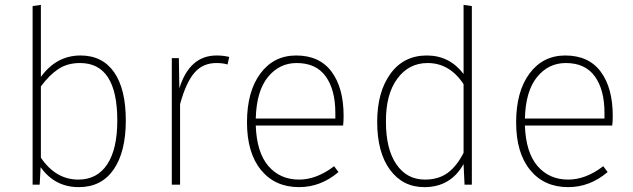

<svg xmlns="http://www.w3.org/2000/svg" viewBox="-20 -759 2602 789"><path d="M311 -531Q401 -531 449 -462Q497 -393 497 -264Q497 -135 447 -62.5Q397 10 304 10Q205 10 147 -72L143 0H114V-734L148 -739V-443Q212 -531 311 -531ZM302 -21Q379 -21 420.5 -83.5Q462 -146 462 -264Q462 -500 309 -500Q257 -500 220 -475.5Q183 -451 148 -404V-111Q209 -21 302 -21Z M870 -531Q898 -531 922 -525L915 -494Q896 -500 869 -500Q813 -500 778.5 -459.5Q744 -419 720 -331V0H686V-520H715L717 -396Q759 -531 870 -531Z M1392 -283Q1392 -261 1390 -243H1031Q1035 -132 1083 -76.5Q1131 -21 1209 -21Q1281 -21 1353 -76L1371 -52Q1298 10 1209 10Q1110 10 1052.5 -60.5Q995 -131 995 -256Q995 -383 1050 -457Q1105 -531 1197 -531Q1293 -531 1342.5 -464.5Q1392 -398 1392 -283ZM1358 -272V-295Q1358 -390 1318.5 -445Q1279 -500 1199 -500Q1128 -500 1081 -442.5Q1034 -385 1031 -272Z M1885 -739 1919 -734V0H1889L1885 -85Q1832 10 1724 10Q1635 10 1582.5 -61.5Q1530 -133 1530 -258Q1530 -381 1584.5 -456Q1639 -531 1734 -531Q1827 -531 1885 -455ZM1726 -21Q1782 -21 1819.5 -48.5Q1857 -76 1885 -131V-413Q1828 -500 1737 -500Q1660 -500 1612.5 -435.5Q1565 -371 1566 -258Q1566 -146 1609 -83.5Q1652 -21 1726 -21Z M2498 -283Q2498 -261 2496 -243H2137Q2141 -132 2189 -76.5Q2237 -21 2315 -21Q2387 -21 2459 -76L2477 -52Q2404 10 2315 10Q2216 10 2158.5 -60.5Q2101 -131 2101 -256Q2101 -383 2156 -457Q2211 -531 2303 -531Q2399 -531 2448.5 -464.5Q2498 -398 2498 -283ZM2464 -272V-295Q2464 -390 2424.5 -445Q2385 -500 2305 -500Q2234 -500 2187 -442.5Q2140 -385 2137 -272Z"/></svg>

Font: Fira Sans UltraLight
Style: Regular
Weight: 200
Designer: Carrois Corporate & Edenspiekermann AG
Foundry: Carrois Corporate GbR & Edenspiekermann AG
Version: Version 4.106;PS 004.106;hotconv 1.0.70;makeotf.lib2.5.58329